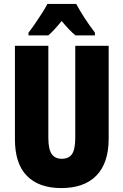

<svg xmlns="http://www.w3.org/2000/svg" viewBox="-20 -947 628 977"><path d="M533 -242Q533 -118 471 -54Q409 10 292 10Q178 10 117 -52Q56 -114 56 -238V-714H226V-246Q226 -188 243 -163.5Q260 -139 294 -139Q330 -139 346.5 -163Q363 -187 363 -247V-714H533ZM368 -927Q402 -862 463 -781V-767H364Q334 -791 294 -840Q250 -787 226 -767H125V-781Q139 -798 158 -826Q177 -854 195 -882Q213 -910 221 -927Z"/></svg>

Font: Noto Sans Tamil ExtraCondensed Black
Style: Regular
Weight: 900
Width: 2
Designer: Jelle Bosma - Monotype Design Team
Foundry: Monotype Imaging Inc.
Version: Version 2.004; ttfautohint (v1.8.4.7-5d5b)